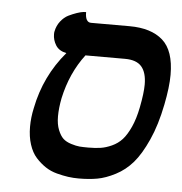

<svg xmlns="http://www.w3.org/2000/svg" viewBox="-45 -603 623 658"><g transform="rotate(5 266.0 -274.0)"><path d="M372.1 -411.1H235.8Q186 -345.7 167 -257.8Q160.2 -223.1 160.2 -194.8Q160.2 -167.5 168 -148.2Q175.8 -128.9 186 -119.4Q196.3 -109.9 213.6 -104.5Q231 -99.1 242.9 -98.1Q254.9 -97.2 272.9 -97.2Q296.9 -97.2 314.9 -99.9Q333 -102.5 353.5 -111.8Q374 -121.1 388.7 -137.2Q403.3 -153.3 416.3 -181.9Q429.2 -210.4 437 -250Q446.8 -299.8 446.8 -329.1Q446.8 -370.1 429.2 -390.6Q411.6 -411.1 372.1 -411.1ZM249 11.2Q231 11.2 213.1 8.8Q195.3 6.3 173.8 0.7Q152.3 -4.9 134.3 -16.8Q116.2 -28.8 100.8 -45.9Q85.4 -63 76.7 -90.1Q67.9 -117.2 67.9 -150.9Q67.9 -183.1 75.2 -215.8Q97.2 -327.6 169.9 -413.1Q144 -418.5 133.1 -436.3Q122.1 -454.1 122.1 -474.1Q122.1 -481 123 -483.9Q127 -503.9 138.9 -519Q150.9 -534.2 165.3 -541.3Q179.7 -548.3 193.4 -553Q207 -557.6 215.8 -558.6L225.1 -559.1Q225.1 -523.9 245.1 -523.9H377.9Q452.1 -523.9 492.2 -488.5Q532.2 -453.1 532.2 -370.1Q532.2 -328.1 520 -267.1Q505.9 -195.8 482.4 -143.8Q459 -91.8 433.6 -62.5Q408.2 -33.2 375 -16.1Q341.8 1 313.2 6.1Q284.7 11.2 249 11.2Z"/></g></svg>

Font: Linux Libertine
Style: Bold Italic
Weight: 700
Italic angle: -11.5°
Designer: Philipp H. Poll
Foundry: Philipp H. Poll
Version: Version 4.0.5